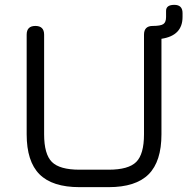

<svg xmlns="http://www.w3.org/2000/svg" viewBox="-20 -772 776 792"><path d="M308 0Q196 0 143 -53Q90 -106 90 -218V-629Q90 -665 126 -665Q162 -665 162 -629V-218Q162 -136 194 -104Q226 -72 308 -72H428Q510 -72 542 -104Q574 -136 574 -218V-629Q574 -665 610 -665Q642 -665 653.5 -672.5Q665 -680 665 -702V-727Q665 -752 699 -752Q733 -752 733 -718V-702Q733 -625 646 -612V-218Q646 -106 593 -53Q540 0 428 0Z"/></svg>

Font: Jura SemiBold
Style: Regular
Weight: 600
Designer: Daniel Johnson, Alexei Vanyashin
Foundry: Daniel Johnson
Version: Version 5.103